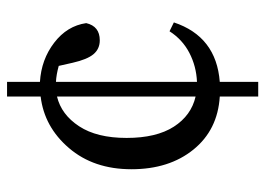

<svg xmlns="http://www.w3.org/2000/svg" viewBox="-123 -577 745 539"><g transform="rotate(-90 249.5 -307.5)"><path d="M289.1 44.9H248V-63Q154.3 -68.8 99.1 -137Q43.9 -205.1 43.9 -311Q43.9 -417 103.3 -486.3Q162.6 -555.7 248 -565.9V-660.2H289.1V-567.9Q352.1 -564 399.2 -527.8Q446.3 -491.7 454.1 -438Q445.3 -399.9 405.8 -399.9Q381.8 -399.9 366.9 -417.5Q352.1 -435.1 342.8 -476.1L334 -515.1Q309.1 -522 289.1 -522.9V-127Q333 -128.9 370.6 -148.4Q408.2 -168 431.2 -204.1L456.1 -191.9Q416.5 -72.8 289.1 -63ZM248 -130.9V-520Q197.3 -507.8 164.6 -458Q131.8 -408.2 131.8 -324.7Q131.8 -241.2 163.3 -192.1Q194.8 -143.1 248 -130.9Z"/></g></svg>

Font: SourceSerifPro-Regular
Style: Regular
Weight: 400
Designer: Frank Grießhammer
Foundry: Adobe Systems Incorporated
Version: Version 1.014;PS Version 1.0;hotconv 1.0.73;makeotf.lib2.5.5